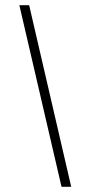

<svg xmlns="http://www.w3.org/2000/svg" viewBox="-20 -719 349 739"><path d="M254.1 0 92.2 -699H54.5L216.8 0Z"/></svg>

Font: Emberly Black
Style: Regular
Weight: 900
Designer: Rajesh Rajput
Foundry: Rajesh Rajput
Version: Version 1.000